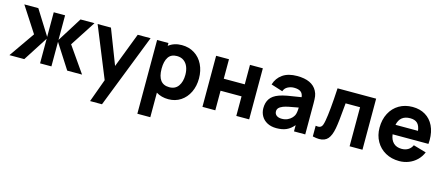

<svg xmlns="http://www.w3.org/2000/svg" viewBox="-52 -1138 4525 1961"><g transform="rotate(15 2210.5 -157.5)"><path d="M167 0H10L198 -270L23 -540H171L334 -280V-540H454V-280L617 -540H765L590 -270L778 0H621L454 -260V0H334V-260Z M1081 -172.5 1222 -540H1358L1053 240H927L1016 -4.5L798 -540H939Z M1942 -270Q1942 -189.5 1910.8 -124.5Q1879.5 -59.5 1822.8 -22.2Q1766 15 1693 15Q1619 15 1564 -19.5V240H1427V-540H1547V-510Q1604.5 -555 1686 -555Q1762 -555 1820.2 -518.5Q1878.5 -482 1910.2 -417Q1942 -352 1942 -270ZM1798 -270Q1798 -316.5 1783.5 -353.5Q1769 -390.5 1739.5 -412.2Q1710 -434 1666 -434Q1604.5 -434 1575.8 -390.5Q1547 -347 1547 -270Q1547 -106 1671 -106Q1734 -106 1766 -151.8Q1798 -197.5 1798 -270Z M2187 0H2051V-540H2187V-334H2409V-540H2545V0H2409V-207H2187Z M3138 -330V0H3019V-66Q2983 -23 2940 -4Q2897 15 2835 15Q2779 15 2738.2 -6.8Q2697.5 -28.5 2676.2 -66Q2655 -103.5 2655 -149Q2655 -208 2682.5 -248.5Q2710 -289 2773 -312Q2808 -325 2858.5 -334.2Q2909 -343.5 3004 -357.5Q3000 -395.5 2976.2 -413.2Q2952.5 -431 2905 -431Q2870.5 -431 2839.5 -415Q2808.5 -399 2797 -365L2674 -404Q2695 -474 2753 -514.5Q2811 -555 2905 -555Q3064.5 -555 3116 -457Q3130.5 -430 3134.2 -402.2Q3138 -374.5 3138 -330ZM3003 -247.5Q2932.5 -235.5 2899.5 -228.5Q2866.5 -221.5 2844 -213Q2814.5 -201 2801.2 -186.2Q2788 -171.5 2788 -151Q2788 -123.5 2808.2 -107.8Q2828.5 -92 2864 -92Q2898.5 -92 2924.5 -104.2Q2950.5 -116.5 2966.2 -133Q2982 -149.5 2989 -164Q3002 -190.5 3003 -247.5Z M3218 -113Q3234 -110.5 3243 -110.5Q3261.5 -110.5 3272.8 -118.8Q3284 -127 3290.2 -143.8Q3296.5 -160.5 3302 -190Q3321.5 -294.5 3335 -540H3743V0H3607V-413H3454L3453 -400.5Q3437 -208 3424 -142Q3409.5 -63.5 3377.8 -27.2Q3346 9 3286.5 9Q3257 9 3218 0Z M3999.5 -232Q4007 -174 4039.2 -143Q4071.5 -112 4126 -112Q4165.5 -112 4194.2 -129.5Q4223 -147 4238 -180L4374 -141Q4354 -92.5 4317.5 -57.2Q4281 -22 4233.5 -3.5Q4186 15 4134 15Q4052 15 3988.2 -20.5Q3924.5 -56 3888.8 -119.5Q3853 -183 3853 -263Q3853 -350 3887.8 -416.2Q3922.5 -482.5 3984.5 -518.8Q4046.5 -555 4126 -555Q4204 -555 4261.5 -520.5Q4319 -486 4349.8 -422.5Q4380.5 -359 4380.5 -273.5Q4380.5 -260 4378.5 -232ZM4003 -333H4241Q4234 -387.5 4207.8 -412.2Q4181.5 -437 4132 -437Q4024.5 -437 4003 -333Z"/></g></svg>

Font: Hauora ExtraBold
Style: Regular
Weight: 800
Designer: Wayne Shih
Foundry: WCYS
Version: Version 1.001